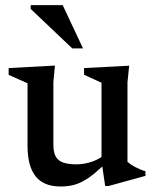

<svg xmlns="http://www.w3.org/2000/svg" viewBox="-20 -700 593 732"><path d="M183.5 -149.5Q183.5 -121.5 191.5 -105Q199.5 -88.5 218.8 -81Q238 -73.5 271 -73.5Q302 -73.5 331.8 -84Q361.5 -94.5 377 -110.5L394.5 -89Q364.5 -59 340.8 -39.5Q317 -20 296.5 -9Q276 2 255.5 6.5Q235 11 211 11Q146.5 11 115.8 -27.8Q85 -66.5 85 -143.5V-382.5L13 -414.5V-440.5L189.5 -450L183.5 -387.5ZM381 9 367 -85.5V-384.5L300.5 -415V-440.5L472.5 -449.5L466 -386.5V-83Q471 -78.5 479 -73Q487 -67.5 496.8 -62.5Q506.5 -57.5 516.2 -53.5Q526 -49.5 534.5 -47.5V-29.5L394.5 9ZM296.5 -515.5H255.5L97 -666V-680.5H219Z"/></svg>

Font: Newsreader 16pt 16pt Medium
Style: Regular
Weight: 500
Version: Version 1.003